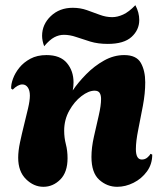

<svg xmlns="http://www.w3.org/2000/svg" viewBox="-20 -716 629 739"><path d="M147 3Q110 3 80 -26.5Q50 -56 50 -109Q50 -135 57 -168Q64 -201 72.5 -235Q81 -269 88 -299Q95 -329 95 -348Q95 -368 87 -379.5Q79 -391 66 -391Q49 -391 29 -371L23 -375Q22 -391 30 -413Q38 -435 54.5 -455.5Q71 -476 97 -490Q123 -504 159 -504Q212 -504 237.5 -473.5Q263 -443 263 -399Q263 -383 260 -368Q281 -399 312 -430.5Q343 -462 380.5 -483Q418 -504 458 -504Q505 -504 522 -474Q539 -444 539 -399Q539 -357 530 -309Q521 -261 512 -216.5Q503 -172 503 -142Q503 -102 526 -102Q538 -102 547 -109.5Q556 -117 559 -124L566 -121Q566 -84 545.5 -56Q525 -28 494 -12.5Q463 3 431 3Q392 3 362 -24Q332 -51 332 -112Q332 -148 341.5 -190Q351 -232 360 -271Q369 -310 369 -335Q369 -350 363.5 -358.5Q358 -367 344 -367Q321 -367 293.5 -346Q266 -325 246.5 -290Q227 -255 227 -213Q227 -186 233.5 -161Q240 -136 240 -107Q240 -53 212 -25Q184 3 147 3ZM150 -538Q146 -549 144 -559Q142 -569 142 -578Q142 -622 175.5 -654Q209 -686 260 -686Q289 -686 314.5 -677Q340 -668 364 -659Q388 -650 412 -650Q432 -650 454 -660Q476 -670 501 -696Q516 -668 516 -639Q516 -601 486.5 -574Q457 -547 395 -547Q357 -547 327.5 -556Q298 -565 273.5 -573.5Q249 -582 226 -582Q207 -582 189 -572.5Q171 -563 150 -538Z"/></svg>

Font: Agbalumo
Style: Regular
Weight: 400
Designer: Raphael Alegbeleye
Foundry: Sorkin Type Co.
Version: Version 1.000; ttfautohint (v1.8.4)